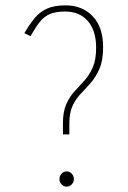

<svg xmlns="http://www.w3.org/2000/svg" viewBox="-20 -685 478 717"><path d="M215 -183V-224Q215 -268 227.5 -296Q240 -324 258.5 -344Q277 -364 295.5 -384.5Q314 -405 326.5 -433.5Q339 -462 339 -507Q339 -571 308 -606.5Q277 -642 223 -642Q188 -642 166 -632.5Q144 -623 128 -602.5Q112 -582 94 -550L71 -561Q90 -594 109 -617Q128 -640 155 -652.5Q182 -665 225 -665Q287 -665 326 -624.5Q365 -584 365 -509Q365 -460 352 -429.5Q339 -399 320.5 -377.5Q302 -356 283 -336.5Q264 -317 251.5 -291Q239 -265 239 -224V-183ZM229 12Q218 12 210 3.5Q202 -5 202 -16Q202 -28 210 -36.5Q218 -45 229 -45Q240 -45 248 -36.5Q256 -28 256 -16Q256 -5 248 3.5Q240 12 229 12Z"/></svg>

Font: Inconsolata SemiCondensed ExtraLight
Style: Regular
Weight: 200
Width: 4
Monospace: yes
Designer: Raph Levien, Cyreal, Brenton Simpson
Foundry: Raph Levien, Cyreal, Google
Version: Version 3.100; ttfautohint (v1.8.4.7-5d5b)